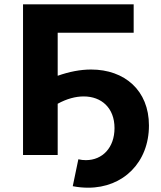

<svg xmlns="http://www.w3.org/2000/svg" viewBox="-20 -720 746 892"><path d="M248 -368V-568H601V-700H87V0H248V-238C290 -261 331 -272 369 -272C451 -272 512 -219 512 -125C512 -34 456 24 379 24C368 24 356 23 344 20L318 145C343 150 367 152 390 152C552 152 672 35 672 -137C672 -300 559 -397 403 -397C354 -397 302 -387 248 -368Z"/></svg>

Font: AWKNG-Font
Style: Bold
Weight: 700
Designer: Awakening Church
Foundry: Awakening Church
Version: Version 1.700;PS 001.700;hotconv 1.0.88;makeotf.lib2.5.64775